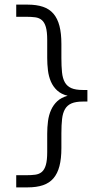

<svg xmlns="http://www.w3.org/2000/svg" viewBox="-20 -747 426 826"><path d="M244.1 -109.9Q244.1 -64.5 235.8 -32.5Q227.5 -0.5 210 20Q192.4 40.5 164.8 49.8Q137.2 59.1 99.1 59.1H49.8V6.8H91.8Q114.3 6.8 131.3 4.6Q148.4 2.4 159.9 -7.3Q171.4 -17.1 177.2 -37.1Q183.1 -57.1 183.1 -92.8V-171.9Q183.1 -199.2 186.5 -225.6Q189.9 -252 199.7 -273.9Q209.5 -295.9 226.6 -311.8Q243.7 -327.6 271 -335Q243.2 -341.8 225.8 -357.9Q208.5 -374 199 -396Q189.5 -418 186.3 -444.3Q183.1 -470.7 183.1 -498V-575.2Q183.1 -610.8 177.2 -630.9Q171.4 -650.9 159.9 -660.6Q148.4 -670.4 131.3 -672.6Q114.3 -674.8 91.8 -674.8H49.8V-727.1H99.1Q137.2 -727.1 164.8 -717.8Q192.4 -708.5 210 -688Q227.5 -667.5 235.8 -635.5Q244.1 -603.5 244.1 -558.1V-498Q244.1 -461.9 246.8 -435.8Q249.5 -409.7 259 -392.8Q268.6 -376 286.9 -367.9Q305.2 -359.9 336.9 -359.9H356V-310.1H336.9Q306.2 -310.1 287.8 -302.2Q269.5 -294.4 259.8 -277.8Q250 -261.2 247.1 -235.4Q244.1 -209.5 244.1 -172.9Z"/></svg>

Font: Stint Ultra Expanded
Style: Regular
Weight: 400
Width: 7
Designer: Astigmatic (AOETI)
Foundry: Astigmatic (AOETI)
Version: Version 1.000